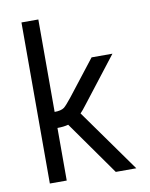

<svg xmlns="http://www.w3.org/2000/svg" viewBox="-78 -725 613 783"><g transform="rotate(-10 229.0 -333.5)"><path d="M64.9 -667H134.8V-284.2Q161.6 -284.2 174.8 -293.9Q185.1 -302.2 208 -331.1L321.8 -477.1H408.2L266.1 -293.9Q246.6 -268.1 237.8 -259.8L422.9 0H337.9L180.2 -223.1Q160.6 -217.8 134.8 -217.8V0H64.9Z"/></g></svg>

Font: Gidolinya
Style: Regular
Weight: 400
Version: Version 1.0.3